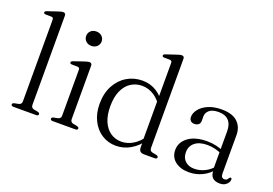

<svg xmlns="http://www.w3.org/2000/svg" viewBox="-102 -1023 1886 1324"><g transform="rotate(20 841.0 -361.0)"><path d="M186 -712V-57.5Q186 -46 191.8 -39.5Q197.5 -33 208 -31L234.5 -26Q242.5 -24 246.8 -20.8Q251 -17.5 251 -12Q251 -6.5 246.5 -3.2Q242 0 233 0H67.5Q59 0 54.8 -3.2Q50.5 -6.5 50.5 -12Q50.5 -17 54.2 -20.2Q58 -23.5 66 -25.5L94 -31Q104.5 -33.5 110.2 -39.5Q116 -45.5 116 -57V-654.5Q116 -664.5 112.5 -669Q109 -673.5 100 -674L58.5 -674.5Q50.5 -675 47.2 -677.8Q44 -680.5 44 -684.5Q44 -689.5 47.5 -692.8Q51 -696 60 -699L133 -723.5Q146 -728 154 -729.8Q162 -731.5 167 -731.5Q176.5 -731.5 181.2 -726.5Q186 -721.5 186 -712Z M474 -449.5V-57.5Q474 -46 479.8 -39.5Q485.5 -33 496 -31L522.5 -26Q530.5 -24 534.8 -20.8Q539 -17.5 539 -12Q539 -6.5 534.5 -3.2Q530 0 521 0H355.5Q347 0 342.8 -3.2Q338.5 -6.5 338.5 -12Q338.5 -17 342.2 -20.2Q346 -23.5 354 -25.5L382 -31Q392.5 -33.5 398.2 -39.5Q404 -45.5 404 -57V-392Q404 -402 400.5 -406.5Q397 -411 388 -411.5L346.5 -412Q338.5 -412.5 335.2 -415.2Q332 -418 332 -422.5Q332 -427 335.5 -430.2Q339 -433.5 348 -436.5L421 -461.5Q434 -465.5 442 -467.5Q450 -469.5 455 -469.5Q464.5 -469.5 469.2 -464.2Q474 -459 474 -449.5ZM428 -578.5Q403 -578.5 387.2 -593.8Q371.5 -609 371.5 -631.5Q371.5 -654 387.2 -669Q403 -684 428 -684Q453 -684 469 -668.8Q485 -653.5 485 -631.5Q485 -609 469 -593.8Q453 -578.5 428 -578.5Z M987.5 -79.5 986 -84V-654.5Q986 -664.5 982.5 -669Q979 -673.5 970 -674L928.5 -674.5Q920.5 -675 917.2 -677.8Q914 -680.5 914 -684.5Q914 -689.5 917.5 -692.8Q921 -696 930 -699L1003.5 -723.5Q1015.5 -728 1023.5 -729.8Q1031.5 -731.5 1037.5 -731.5Q1047 -731.5 1051.5 -726.5Q1056 -721.5 1056 -712V-57.5Q1056 -46 1061.8 -39.5Q1067.5 -33 1078 -31L1104.5 -26Q1112.5 -24 1116.8 -20.8Q1121 -17.5 1121 -12Q1121 -6.5 1116.5 -3.2Q1112 0 1103 0H1026Q1006.5 0 997 -9.2Q987.5 -18.5 987.5 -40ZM618.5 -223Q618.5 -301 649 -357.5Q679.5 -414 730.5 -444.2Q781.5 -474.5 843.5 -474.5Q902.5 -474.5 949.8 -444Q997 -413.5 1024 -359L1009 -338Q982.5 -387 941.2 -413.5Q900 -440 853 -440Q808 -440 771.8 -416.8Q735.5 -393.5 714.5 -347Q693.5 -300.5 693.5 -232Q693.5 -166.5 713.5 -121Q733.5 -75.5 768.2 -52Q803 -28.5 847.5 -28.5Q892.5 -28.5 933 -53.5Q973.5 -78.5 1006.5 -126.5L1016.5 -103Q979.5 -48.5 929.2 -18.8Q879 11 822 11Q763.5 11 717.2 -19Q671 -49 644.8 -102Q618.5 -155 618.5 -223Z M1513 -59.5V-68.5L1510 -72.5V-345.5Q1510 -397 1484.5 -423.8Q1459 -450.5 1411.5 -450.5Q1365 -450.5 1343 -431.8Q1321 -413 1321 -387.5V-353.5Q1321 -335 1309.5 -325.5Q1298 -316 1278.5 -316Q1261.5 -316 1251.5 -326.2Q1241.5 -336.5 1241.5 -353.5Q1241.5 -383.5 1263.8 -411.2Q1286 -439 1327 -456.8Q1368 -474.5 1425 -474.5Q1503 -474.5 1541.2 -438.5Q1579.5 -402.5 1579.5 -343V-62Q1579.5 -43.5 1586.2 -35.8Q1593 -28 1604 -28Q1617.5 -28 1623 -34Q1628.5 -40 1632.5 -46Q1634.5 -49 1636.8 -51.2Q1639 -53.5 1643 -53.5Q1647 -53.5 1649 -50.5Q1651 -47.5 1651 -42Q1651 -30 1643.2 -18Q1635.5 -6 1620.8 2.2Q1606 10.5 1584 10.5Q1549.5 10.5 1531.2 -6.5Q1513 -23.5 1513 -59.5ZM1217.5 -103Q1217.5 -159.5 1267.5 -196.8Q1317.5 -234 1405.5 -234Q1441.5 -234 1472 -226.8Q1502.5 -219.5 1526.5 -209L1521.5 -187.5Q1497.5 -197 1471.5 -203.8Q1445.5 -210.5 1415 -210.5Q1357 -210.5 1324.5 -184.2Q1292 -158 1292 -113.5Q1292 -71 1317.8 -48Q1343.5 -25 1383.5 -25Q1423 -25 1460 -42.8Q1497 -60.5 1524.5 -95L1534 -77Q1502.5 -35 1455.8 -12.2Q1409 10.5 1357 10.5Q1295.5 10.5 1256.5 -19.8Q1217.5 -50 1217.5 -103Z"/></g></svg>

Font: Fraunces Light
Style: Regular
Weight: 300
Version: Version 1.000;[b76b70a41]